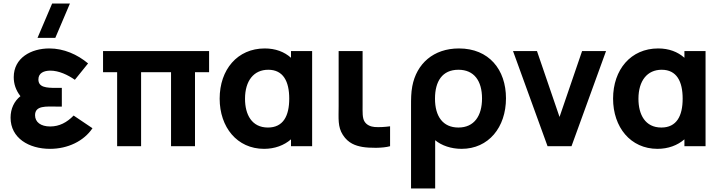

<svg xmlns="http://www.w3.org/2000/svg" viewBox="-20 -830 4096 1090"><path d="M193 -615H294L377 -810H276ZM264 15C365 15 456 -29 505 -102L398 -174C360 -135 317 -112 265 -112C211 -112 179 -137 179 -176C179 -232 243 -225 299 -225H331V-331H299C243 -331 198 -334 198 -379C198 -416 230 -429 266 -429C314 -429 365 -405 405 -377L480 -470C419 -521 342 -555 260 -555C156 -555 58 -501 58 -392C58 -354.5 69 -319 96 -284C61 -256 40 -213.5 40 -162C40 -46 144 15 264 15Z M781 0V-420H951V0H1087V-420H1167V-540H565V-420H645V0Z M1479 15C1540 15 1593 -5 1632 -39V0H1752V-540H1632V-502C1594 -536 1543.5 -555 1483 -555C1328 -555 1227 -435 1227 -270C1227 -108 1326 15 1479 15ZM1501 -106C1409 -106 1371 -180 1371 -269C1371 -372 1421 -434 1503 -434C1588 -434 1622 -368 1622 -270C1622 -172 1588 -106 1501 -106Z M2036.5 4C2076.5 11 2152.5 12 2194.5 0V-113C2165.5 -109 2132.5 -107 2106.5 -109C2085.5 -111 2062.5 -119 2049.5 -140C2036.5 -161 2038.5 -193 2038.5 -237V-540H1902.5V-229C1902.5 -156 1896.5 -111 1926.5 -64C1957.5 -16 1998.5 -3 2036.5 4Z M2450.5 240V-34C2486.5 -4 2540.5 15 2600.5 15C2753.5 15 2852.5 -107 2852.5 -272C2852.5 -435 2755.5 -555 2585.5 -555C2440.5 -555 2344.5 -468 2320.5 -340C2313.5 -303 2313.5 -266 2313.5 -230V240ZM2582.5 -106C2494.5 -106 2449.5 -169 2449.5 -270C2449.5 -368 2490.5 -434 2582.5 -434C2671.5 -434 2716.5 -371 2716.5 -271C2716.5 -173 2672.5 -106 2582.5 -106Z M3224.5 0 3420.5 -540H3284.5L3156.5 -166L3028.5 -540H2892.5L3088.5 0Z M3712.5 15C3773.5 15 3826.5 -5 3865.5 -39V0H3985.5V-540H3865.5V-502C3827.5 -536 3777 -555 3716.5 -555C3561.5 -555 3460.5 -435 3460.5 -270C3460.5 -108 3559.5 15 3712.5 15ZM3734.5 -106C3642.5 -106 3604.5 -180 3604.5 -269C3604.5 -372 3654.5 -434 3736.5 -434C3821.5 -434 3855.5 -368 3855.5 -270C3855.5 -172 3821.5 -106 3734.5 -106Z"/></svg>

Font: Manrope ExtraBold
Style: Regular
Weight: 800
Designer: Mikhail Sharanda
Foundry: Mikhail Sharanda
Version: Version 4.505